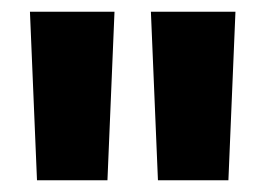

<svg xmlns="http://www.w3.org/2000/svg" viewBox="-20 -760 452 327"><path d="M175 -740 163 -453H43L31 -740ZM381 -740 369 -453H249L237 -740Z"/></svg>

Font: Pathway Extreme Condensed
Style: Bold
Weight: 700
Width: 3
Version: Version 1.001;gftools[0.9.26]